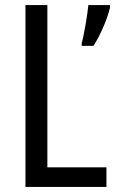

<svg xmlns="http://www.w3.org/2000/svg" viewBox="-20 -734 457 754"><path d="M80 0H398V-77H166V-714H80ZM412 -704V-714H327C324 -679 309 -592 301 -565V-554H347C372 -591 403 -663 412 -704Z"/></svg>

Font: Noto Sans Sinhala Condensed
Style: Regular
Weight: 400
Width: 3
Designer: Jelle Bosma - Monotype Design Team
Foundry: Monotype Imaging Inc.
Version: Version 2.006